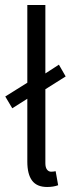

<svg xmlns="http://www.w3.org/2000/svg" viewBox="-20 -734 296 766"><path d="M202 -51 212 5Q193 12 168 12Q127 12 108 -13.5Q89 -39 89 -89V-340L29 -302L1 -349L89 -404V-714H161V-441L215 -476L242 -429L161 -378V-83Q161 -66 167.5 -57.5Q174 -49 184 -49Q192 -49 202 -51Z"/></svg>

Font: Assistant-zap
Style: zap
Weight: 400
Designer: Hebrew By Ben Nathan, Latin by Paul Hunt
Version: Version 2.001